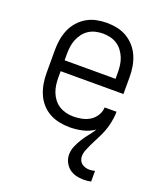

<svg xmlns="http://www.w3.org/2000/svg" viewBox="-139 -616 778 928"><g transform="rotate(20 250.0 -152.5)"><path d="M401 223Q382 223 362.5 218Q343 213 328 201Q313 189 304 171Q295 153 295 133Q295 110 304 89Q313 68 325 48.5Q337 29 351.5 11.5Q366 -6 378 -26Q351 -7 318 0.5Q285 8 251 8Q225 8 198 2.5Q171 -3 147.5 -16Q124 -29 106 -49.5Q88 -70 77.5 -95Q67 -120 62.5 -146.5Q58 -173 58 -200V-320Q58 -347 62.5 -373.5Q67 -400 77.5 -424.5Q88 -449 106 -469.5Q124 -490 147 -503.5Q170 -517 196.5 -522.5Q223 -528 250 -528Q277 -528 303.5 -522.5Q330 -517 353 -503.5Q376 -490 394 -469.5Q412 -449 422.5 -424.5Q433 -400 437.5 -373.5Q442 -347 442 -320V-232H119V-200Q119 -181 121.5 -162Q124 -143 131 -125Q138 -107 150 -91.5Q162 -76 178.5 -66Q195 -56 213.5 -51.5Q232 -47 251 -47Q273 -47 295 -51.5Q317 -56 335.5 -67.5Q354 -79 366 -98.5Q378 -118 379 -140H440Q440 -123 437.5 -106Q435 -89 431 -72Q427 -55 421 -39Q415 -23 407.5 -7.5Q400 8 392 23.5Q384 39 376.5 54.5Q369 70 362.5 86.5Q356 103 356 120Q356 130 360.5 140Q365 150 373 156Q381 162 391.5 165Q402 168 412 168Q419 168 426 167Q433 166 440 164V219Q430 221 420.5 222Q411 223 401 223ZM119 -288H381V-320Q381 -339 378.5 -358Q376 -377 369 -394.5Q362 -412 350.5 -427.5Q339 -443 323 -453.5Q307 -464 288 -468.5Q269 -473 250 -473Q231 -473 212 -468.5Q193 -464 177 -453.5Q161 -443 149.5 -427.5Q138 -412 131 -394.5Q124 -377 121.5 -358Q119 -339 119 -320Z"/></g></svg>

Font: Iosevka SS04 Light
Style: Regular
Weight: 300
Monospace: yes
Designer: Belleve Invis
Foundry: Belleve Invis
Version: Version 19.0.0; ttfautohint (v1.8.4)